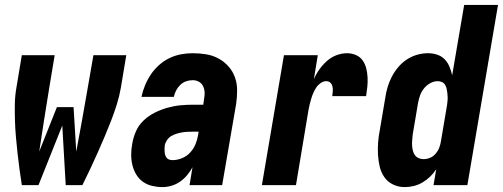

<svg xmlns="http://www.w3.org/2000/svg" viewBox="-20 -755 2051 783"><path d="M69 0Q64 -32 59.5 -65Q55 -98 51.5 -130.5Q48 -163 45 -196Q42 -229 41 -262.5Q40 -296 40.5 -330Q41 -364 47 -398L69 -530H203L181 -398Q170 -332 160 -267Q150 -202 140 -137L212 -318H280L291 -137Q303 -202 315 -267Q327 -332 338 -398L361 -530H495L473 -398Q467 -363 456.5 -329.5Q446 -296 433 -262.5Q420 -229 406 -196Q392 -163 377.5 -130.5Q363 -98 347.5 -65Q332 -32 316 0H248L234 -243L137 0Z M642 8Q621 8 600 3Q579 -2 562.5 -14Q546 -26 535.5 -43.5Q525 -61 520 -81.5Q515 -102 515 -123.5Q515 -145 519 -167Q523 -193 534 -218.5Q545 -244 565.5 -263.5Q586 -283 611 -295.5Q636 -308 662.5 -315.5Q689 -323 715 -325.5Q741 -328 767 -328H809L812 -350Q815 -364 814.5 -377.5Q814 -391 808.5 -403Q803 -415 791.5 -421.5Q780 -428 766 -428Q752 -428 739 -423.5Q726 -419 715.5 -409Q705 -399 698.5 -386.5Q692 -374 689 -360H557Q562 -384 571.5 -407Q581 -430 595 -451Q609 -472 628.5 -489.5Q648 -507 671 -518Q694 -529 718 -533.5Q742 -538 766 -538Q794 -538 821 -533.5Q848 -529 871 -516.5Q894 -504 911.5 -484.5Q929 -465 938 -440Q947 -415 947 -387Q947 -359 943 -331L886 0H753L765 -73Q756 -56 743 -40.5Q730 -25 714 -14Q698 -3 679.5 2.5Q661 8 642 8ZM684 -102Q703 -102 722.5 -110Q742 -118 756 -133.5Q770 -149 777.5 -167.5Q785 -186 788 -205L790 -218H767Q756 -218 744.5 -217.5Q733 -217 722 -215Q711 -213 699.5 -209.5Q688 -206 678 -200Q668 -194 661 -183.5Q654 -173 652 -162Q651 -155 651 -148.5Q651 -142 651.5 -135Q652 -128 654 -122Q656 -116 660 -111Q664 -106 670.5 -104Q677 -102 684 -102Z M1048 0 1138 -530H1276L1260 -432Q1269 -453 1282.5 -472Q1296 -491 1313.5 -506.5Q1331 -522 1352.5 -530Q1374 -538 1396 -538Q1414 -538 1431.5 -530.5Q1449 -523 1459 -508.5Q1469 -494 1473.5 -476.5Q1478 -459 1479 -439.5Q1480 -420 1478 -401Q1476 -382 1473 -363H1335Q1336 -373 1337 -382.5Q1338 -392 1336 -401.5Q1334 -411 1327.5 -417.5Q1321 -424 1311 -424Q1299 -424 1288 -416.5Q1277 -409 1270 -398.5Q1263 -388 1258 -376.5Q1253 -365 1249.5 -353.5Q1246 -342 1243 -330Q1240 -318 1238 -306L1187 0Z M1630 8Q1605 8 1583 -2.5Q1561 -13 1547.5 -32.5Q1534 -52 1528.5 -75.5Q1523 -99 1521.5 -124Q1520 -149 1522 -174.5Q1524 -200 1529 -225L1551 -355Q1554 -377 1560.5 -399Q1567 -421 1577.5 -441.5Q1588 -462 1603.5 -480.5Q1619 -499 1638.5 -512Q1658 -525 1680.5 -531.5Q1703 -538 1725 -538Q1745 -538 1763 -532Q1781 -526 1793.5 -513Q1806 -500 1813 -483Q1820 -466 1824 -448L1873 -735H2011L1886 0H1748L1759 -65Q1749 -49 1734.5 -35Q1720 -21 1703 -11Q1686 -1 1667.5 3.5Q1649 8 1630 8ZM1707 -106Q1721 -106 1734 -111.5Q1747 -117 1756.5 -128Q1766 -139 1771 -152Q1776 -165 1778 -178L1800 -308Q1802 -317 1803 -325.5Q1804 -334 1805 -343Q1806 -352 1805.5 -361Q1805 -370 1804 -378.5Q1803 -387 1801 -395Q1799 -403 1794.5 -410Q1790 -417 1782 -420.5Q1774 -424 1765 -424Q1750 -424 1735 -416Q1720 -408 1709.5 -395Q1699 -382 1693.5 -367Q1688 -352 1685 -336L1663 -206Q1662 -195 1661 -184Q1660 -173 1660.5 -162.5Q1661 -152 1663.5 -141.5Q1666 -131 1671.5 -123Q1677 -115 1686.5 -110.5Q1696 -106 1707 -106Z"/></svg>

Font: iosevka_custom_sans_ss08 Heavy
Style: Italic
Weight: 900
Italic angle: -10°
Designer: Belleve Invis
Foundry: Belleve Invis
Version: Version 10.3.0; ttfautohint (v1.8.3)